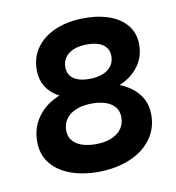

<svg xmlns="http://www.w3.org/2000/svg" viewBox="-108 -805 836 911"><g transform="rotate(-15 310.0 -350.0)"><path d="M20.6 -205.6Q27.8 -277.6 76.8 -327.2Q125.8 -376.8 204.2 -393.2L200.2 -375.4Q149 -400 124.9 -441.5Q100.8 -483 106.8 -535.8Q112.8 -594 148.7 -635.4Q184.6 -676.8 243.2 -696.6Q301.8 -716.4 375.2 -712.2Q447.4 -708 501.8 -684Q556.2 -660 584.3 -618.3Q612.4 -576.6 607 -520.6Q601 -457.4 557.5 -413.9Q514 -370.4 442.2 -353.8L444.8 -371.6Q514 -343.2 548.6 -294.7Q583.2 -246.2 576 -182.2Q570 -120 530.3 -74.2Q490.6 -28.4 425.2 -6Q359.8 16.4 278.4 12.2Q198.6 7.4 137.9 -19.8Q77.2 -47 45.6 -94.3Q14 -141.6 20.6 -205.6ZM436.4 -212.6Q438.8 -243.6 422.4 -265.1Q406 -286.6 375.8 -298Q345.6 -309.4 306.2 -311.2Q266 -313 235.4 -302.3Q204.8 -291.6 187.1 -269.9Q169.4 -248.2 167 -217.6Q164.6 -186.6 181.3 -164.8Q198 -143 228.6 -131.6Q259.2 -120.2 298.2 -118.4Q338.8 -116.6 369 -127.6Q399.2 -138.6 416.6 -160.3Q434 -182 436.4 -212.6ZM465.6 -505.6Q467.4 -530.2 455.4 -548.1Q443.4 -566 418.8 -576.1Q394.2 -586.2 357.4 -588Q323.4 -589.2 297.9 -580.4Q272.4 -571.6 257.4 -552.8Q242.4 -534 240.6 -507.8Q238.8 -483.6 250.5 -465.5Q262.2 -447.4 287.5 -437Q312.8 -426.6 349.2 -425.4Q382.6 -424.2 408.2 -433Q433.8 -441.8 448.8 -460.6Q463.8 -479.4 465.6 -505.6Z"/></g></svg>

Font: Fixel Italic Variable Display Thin
Style: Italic
Weight: 100
Italic angle: -10°
Designer: AlfaBravo + MacPaw
Foundry: Kyrylo Tkachov, Marchela Mozhyna, Serhii Makarenko, Maria Weinstein, Zakhar Kryvoshyya
Version: Version 1.210;Glyphs 3.2 (3217)